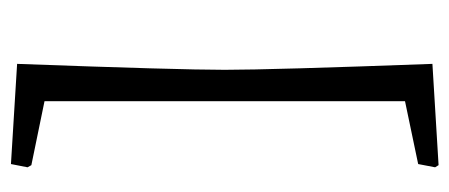

<svg xmlns="http://www.w3.org/2000/svg" viewBox="-254 -426 817 349"><g transform="rotate(-90 154.5 -251.5)"><path d="M212.9 126 28.8 137.2 24.9 130.9 30.8 100.1 145 76.2V-579.1L28.8 -603L24.9 -609.9L30.8 -640.1L212.9 -628.9Q202.1 -335.4 202.1 -251.5Q202.1 -167.5 212.9 126Z"/></g></svg>

Font: Alegreya-Regular
Style: Regular
Weight: 400
Designer: Juan Pablo del Peral
Foundry: Juan Pablo del Peral
Version: Version 1.003